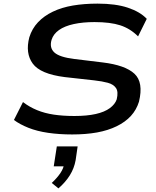

<svg xmlns="http://www.w3.org/2000/svg" viewBox="-20 -734 860 1061"><path d="M379 9Q307 9 245.5 0Q184 -9 136.5 -28Q89 -47 57 -71L107 -170Q142 -143 184.5 -125.5Q227 -108 278 -100.5Q329 -93 391 -93Q460 -93 509 -104Q558 -115 587 -136.5Q616 -158 625 -185Q635 -227 621 -247.5Q607 -268 576 -276.5Q545 -285 500 -290L338 -308Q203 -325 161 -382.5Q119 -440 142 -528Q157 -576 190 -611Q223 -646 272 -669.5Q321 -693 383 -703.5Q445 -714 519 -714Q619 -714 686.5 -691.5Q754 -669 791 -630L743 -533Q700 -576 645 -594Q590 -612 502 -612Q438 -612 387.5 -601Q337 -590 306 -568Q275 -546 265 -514Q252 -470 280.5 -444Q309 -418 391 -408L547 -389Q672 -374 723 -326.5Q774 -279 748 -172Q734 -127 703.5 -93.5Q673 -60 625 -36.5Q577 -13 516 -2Q455 9 379 9ZM303 307 266 277Q296 249 314 222Q332 195 335 169L351 185H277L294 75H409L398 151Q390 196 366 234.5Q342 273 303 307Z"/></svg>

Font: Nunito Sans 7pt Expanded SemiBold
Style: Italic
Weight: 600
Width: 7
Italic angle: -9°
Designer: Vernon Adams
Foundry: Vernon Adams
Version: Version 3.101;gftools[0.9.27]